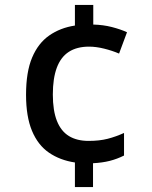

<svg xmlns="http://www.w3.org/2000/svg" viewBox="-20 -744 612 774"><path d="M356 -645Q396 -644 431 -635Q466 -626 492 -614L460 -528Q432 -540 399.5 -548Q367 -556 339 -556Q290 -556 257.5 -535Q225 -514 209 -471Q193 -428 193 -363Q193 -298 209.5 -256.5Q226 -215 258 -195.5Q290 -176 337 -176Q381 -176 414 -184.5Q447 -193 480 -208V-117Q452 -103 422.5 -95.5Q393 -88 355 -86V10H282V-89Q222 -98 177.5 -128.5Q133 -159 109 -216.5Q85 -274 85 -362Q85 -454 109.5 -512Q134 -570 178.5 -601Q223 -632 282 -641V-724H356Z"/></svg>

Font: Noto Sans Devanagari Medium
Style: Regular
Weight: 500
Version: Version 2.003